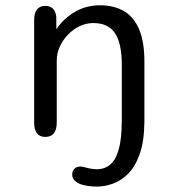

<svg xmlns="http://www.w3.org/2000/svg" viewBox="-20 -507 659 718"><path d="M341.8 190.8Q325.2 190.8 309.4 188.4Q293.7 186 281.3 182Q268.3 177 259.2 168Q250 159 250 146.3Q250 132.5 258.4 124.1Q266.8 115.7 280.8 115.7Q285.5 115.7 290.4 116.8Q295.3 117.8 300.7 119.5Q310 122.2 320.7 124Q331.3 125.8 342.5 125.8Q371.8 125.8 392.5 108.2Q413.2 90.5 424.2 51Q435.3 11.5 435.3 -54H519.8Q519.8 18.5 503.4 66.2Q487 114 460.6 141.2Q434.2 168.3 402.9 179.6Q371.7 190.8 341.8 190.8ZM478 5Q435.5 5 435.5 -49.3V-263.8Q435.5 -343.5 410.5 -382.2Q385.5 -420.8 328.8 -420.8Q302.3 -420.8 277.8 -409.1Q253.2 -397.3 234 -377.3Q214.8 -357.3 203.5 -332.4Q192.2 -307.5 192.2 -281.5V-49.3Q192.2 5 149.7 5Q107.7 5 107.7 -49.3V-431Q107.7 -485 149.7 -485Q185.3 -485 190.5 -444.8L190.7 -397.5Q215.8 -435.7 258.2 -461.4Q300.7 -487.2 354.2 -487.2Q406.5 -487.2 443.7 -465.3Q480.8 -443.5 500.4 -397Q520 -350.5 520 -276.3V-49.3Q520 -23 509.2 -9Q498.3 5 478 5Z"/></svg>

Font: Sono ExtraLight
Style: Regular
Weight: 200
Designer: Tyler Finck
Foundry: Tyler Finck
Version: Version 2.112